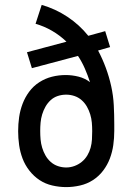

<svg xmlns="http://www.w3.org/2000/svg" viewBox="-20 -755 540 783"><path d="M250 8Q222 8 193.5 1.5Q165 -5 141.5 -20.5Q118 -36 100 -59Q82 -82 72 -108.5Q62 -135 58 -163.5Q54 -192 54 -220Q54 -249 58 -277Q62 -305 72 -331.5Q82 -358 99 -381Q116 -404 140 -419.5Q164 -435 191.5 -442Q219 -449 248 -449Q274 -449 300 -442.5Q326 -436 347 -420Q338 -448 326 -475.5Q314 -503 298 -527L110 -477L90 -542L251 -585Q224 -611 192 -629.5Q160 -648 125 -658L150 -735Q206 -719 255 -686.5Q304 -654 340 -609L409 -628L429 -563L380 -549Q398 -515 411.5 -478.5Q425 -442 433.5 -403.5Q442 -365 444 -326Q446 -287 446 -248V-221Q446 -192 442 -163.5Q438 -135 428 -108.5Q418 -82 400.5 -59Q383 -36 359 -20.5Q335 -5 306.5 1.5Q278 8 250 8ZM250 -72Q267 -72 283.5 -78Q300 -84 313.5 -95Q327 -106 336 -121Q345 -136 349.5 -152.5Q354 -169 355 -186Q356 -203 356 -220Q356 -238 354.5 -255Q353 -272 348 -288.5Q343 -305 334.5 -320Q326 -335 313 -346.5Q300 -358 283.5 -363.5Q267 -369 250 -369Q232 -369 215.5 -363.5Q199 -358 186.5 -346.5Q174 -335 165.5 -320Q157 -305 152 -288.5Q147 -272 145.5 -255Q144 -238 144 -221Q144 -203 145.5 -186Q147 -169 152 -152.5Q157 -136 165.5 -121Q174 -106 187 -94.5Q200 -83 216.5 -77.5Q233 -72 250 -72Z"/></svg>

Font: Iosevka Term Medium
Style: Regular
Weight: 500
Monospace: yes
Designer: Belleve Invis
Foundry: Belleve Invis
Version: Version 26.3.1